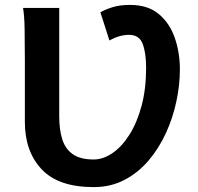

<svg xmlns="http://www.w3.org/2000/svg" viewBox="-20 -745 802 777"><path d="M422.9 -581.1 386.2 -695.3Q409.2 -708 437.7 -716.6Q466.3 -725.1 506.3 -725.1Q578.6 -725.1 622.8 -688Q667 -650.9 687.5 -591.3Q708 -531.7 708 -463.9Q708 -401.4 693.8 -334.7Q679.7 -268.1 651.4 -206.3Q623 -144.5 581.1 -95.2Q539.1 -45.9 483.4 -16.8Q427.7 12.2 358.9 12.2Q216.3 12.2 148.4 -60.1Q80.6 -132.3 80.6 -251.5V-500.5Q80.6 -572.8 79.6 -628.2Q78.6 -683.6 73.2 -712.9H219.7V-273.4Q219.7 -220.7 231.9 -181.6Q244.1 -142.6 274.4 -121.1Q304.7 -99.6 358.9 -99.6Q397.5 -99.6 435.3 -125.5Q473.1 -151.4 503.9 -200Q534.7 -248.5 553 -316.9Q571.3 -385.3 571.3 -470.2Q571.3 -530.8 557.4 -567.4Q543.5 -604 502.4 -604Q462.9 -604 422.9 -581.1Z"/></svg>

Font: Andika
Style: Bold
Weight: 700
Designer: Victor Gaultney, Annie Olsen, Julie Remington, Don Collingsworth, Eric Hays, Becca Hirsbrunner
Foundry: SIL International
Version: Version 6.101